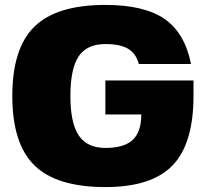

<svg xmlns="http://www.w3.org/2000/svg" viewBox="-20 -740 836 780"><path d="M408 -275V-413H766V-350Q766 -156 681 -68Q596 20 408 20Q210 20 120 -68Q30 -156 30 -350Q30 -544 120 -632Q210 -720 408 -720Q566 -720 648.5 -663Q731 -606 756 -480H544Q533 -522 501 -541.5Q469 -561 408 -561Q333 -561 299.5 -511Q266 -461 266 -350Q266 -240 300 -189.5Q334 -139 408 -139Q484 -139 519 -171.5Q554 -204 554 -275Z"/></svg>

Font: Fivo Sans Black
Style: Regular
Weight: 900
Designer: Alexander Slobzheninov
Foundry: Alexander Slobzheninov
Version: 1.0